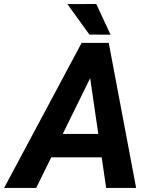

<svg xmlns="http://www.w3.org/2000/svg" viewBox="-71 -921 743 941"><path d="M392.6 -582 106.4 0H-50.8L329.1 -710.9H429.7ZM449.2 0 362.3 -597.2 367.7 -710.9H461.9L596.2 0ZM485.4 -264.6 465.3 -149.9H99.6L119.6 -264.6ZM400.9 -901.4 470.7 -751 367.2 -751.5 259.3 -900.9Z"/></svg>

Font: Roboto
Style: Bold Italic
Weight: 700
Italic angle: -12°
Designer: Christian Robertson
Foundry: Google
Version: Version 3.0